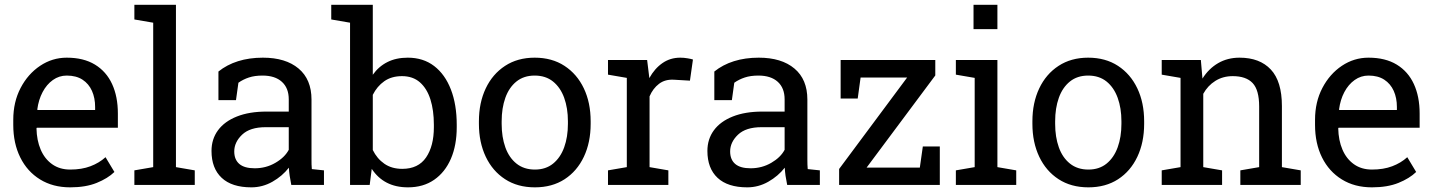

<svg xmlns="http://www.w3.org/2000/svg" viewBox="-20 -782 6062 812"><path d="M276.9 10.3Q203.6 10.3 149.4 -23.2Q95.2 -56.6 65.7 -116.2Q36.1 -175.8 36.1 -253.9V-275.4Q36.1 -350.6 67.1 -409.9Q98.1 -469.2 149.7 -503.7Q201.2 -538.1 262.2 -538.1Q333.5 -538.1 381.6 -508.8Q429.7 -479.5 454.1 -426.5Q478.5 -373.5 478.5 -301.8V-241.7H135.7L134.3 -239.3Q135.3 -188.5 152.1 -149.2Q168.9 -109.9 200.7 -87.4Q232.4 -64.9 276.9 -64.9Q325.7 -64.9 362.5 -78.9Q399.4 -92.8 426.3 -117.2L463.9 -54.7Q435.5 -27.3 388.9 -8.5Q342.3 10.3 276.9 10.3ZM138.7 -316.9H382.3V-329.6Q382.3 -367.7 368.9 -397.7Q355.5 -427.7 328.9 -445.1Q302.2 -462.4 262.2 -462.4Q230 -462.4 203.6 -443.6Q177.2 -424.8 160.2 -392.6Q143.1 -360.4 137.7 -319.3Z M548.3 0V-61.5L627.9 -75.2V-686L548.3 -699.7V-761.7H724.1V-75.2L803.7 -61.5V0Z M1043 10.3Q960.4 10.3 917.5 -30Q874.5 -70.3 874.5 -143.6Q874.5 -193.8 902.1 -231.2Q929.7 -268.6 981.9 -289.3Q1034.2 -310.1 1106.9 -310.1H1201.2V-361.8Q1201.2 -409.7 1172.1 -436Q1143.1 -462.4 1090.3 -462.4Q1057.1 -462.4 1032.7 -454.3Q1008.3 -446.3 988.3 -432.1L978 -358.4H903.8V-479.5Q939.5 -508.3 986.8 -523.2Q1034.2 -538.1 1091.8 -538.1Q1188 -538.1 1242.7 -492.2Q1297.4 -446.3 1297.4 -360.8V-106.4Q1297.4 -96.2 1297.6 -86.4Q1297.9 -76.7 1298.8 -66.9L1350.1 -61.5V0H1211.9Q1207.5 -21.5 1205.1 -38.6Q1202.6 -55.7 1201.7 -72.8Q1173.8 -37.1 1132.1 -13.4Q1090.3 10.3 1043 10.3ZM1057.1 -70.3Q1105 -70.3 1144.5 -93.3Q1184.1 -116.2 1201.2 -148.4V-244.1H1103.5Q1037.1 -244.1 1003.9 -212.4Q970.7 -180.7 970.7 -141.6Q970.7 -106.9 992.2 -88.6Q1013.7 -70.3 1057.1 -70.3Z M1705.6 10.3Q1653.8 10.3 1615.7 -9.5Q1577.6 -29.3 1552.2 -67.9L1543.5 0H1460.4V-686L1380.9 -699.7V-761.7H1556.6V-465.8Q1581.5 -501 1618.4 -519.5Q1655.3 -538.1 1704.6 -538.1Q1770 -538.1 1816.2 -502.7Q1862.3 -467.3 1887 -403.3Q1911.6 -339.4 1911.6 -254.4V-244.1Q1911.6 -168 1887 -110.8Q1862.3 -53.7 1816.2 -21.7Q1770 10.3 1705.6 10.3ZM1681.2 -67.9Q1749 -67.9 1782 -116.2Q1814.9 -164.6 1814.9 -244.1V-254.4Q1814.9 -315.4 1800.3 -361.6Q1785.6 -407.7 1755.9 -433.8Q1726.1 -460 1680.2 -460Q1635.7 -460 1605.2 -438.5Q1574.7 -417 1556.6 -380.9V-147.5Q1574.7 -110.8 1605.7 -89.4Q1636.7 -67.9 1681.2 -67.9Z M2242.2 10.3Q2168.9 10.3 2116 -24.2Q2063 -58.6 2034.2 -119.4Q2005.4 -180.2 2005.4 -258.3V-269Q2005.4 -347.2 2034.2 -408Q2063 -468.8 2116 -503.4Q2168.9 -538.1 2241.2 -538.1Q2314.5 -538.1 2367.4 -503.4Q2420.4 -468.8 2449.2 -408.2Q2478 -347.7 2478 -269V-258.3Q2478 -179.7 2449.2 -118.9Q2420.4 -58.1 2367.7 -23.9Q2314.9 10.3 2242.2 10.3ZM2242.2 -64.9Q2288.1 -64.9 2319.1 -90.1Q2350.1 -115.2 2366 -158.9Q2381.8 -202.6 2381.8 -258.3V-269Q2381.8 -324.7 2366 -368.4Q2350.1 -412.1 2318.8 -437.3Q2287.6 -462.4 2241.2 -462.4Q2195.3 -462.4 2164.1 -437.3Q2132.8 -412.1 2117.2 -368.4Q2101.6 -324.7 2101.6 -269V-258.3Q2101.6 -202.6 2117.2 -158.9Q2132.8 -115.2 2164.3 -90.1Q2195.8 -64.9 2242.2 -64.9Z M2551.3 0V-61.5L2630.9 -75.2V-452.6L2551.3 -466.3V-528.3H2716.8L2725.1 -460.9L2726.1 -451.7Q2748.5 -492.2 2781.5 -515.1Q2814.5 -538.1 2856.9 -538.1Q2872.1 -538.1 2887.9 -535.4Q2903.8 -532.7 2910.6 -530.3L2897.9 -440.9L2831.1 -444.8Q2793 -447.3 2767.1 -427.5Q2741.2 -407.7 2727.1 -374.5V-75.2L2806.6 -61.5V0Z M3140.1 10.3Q3057.6 10.3 3014.6 -30Q2971.7 -70.3 2971.7 -143.6Q2971.7 -193.8 2999.3 -231.2Q3026.9 -268.6 3079.1 -289.3Q3131.3 -310.1 3204.1 -310.1H3298.3V-361.8Q3298.3 -409.7 3269.3 -436Q3240.2 -462.4 3187.5 -462.4Q3154.3 -462.4 3129.9 -454.3Q3105.5 -446.3 3085.4 -432.1L3075.2 -358.4H3001V-479.5Q3036.6 -508.3 3084 -523.2Q3131.3 -538.1 3189 -538.1Q3285.2 -538.1 3339.8 -492.2Q3394.5 -446.3 3394.5 -360.8V-106.4Q3394.5 -96.2 3394.8 -86.4Q3395 -76.7 3396 -66.9L3447.3 -61.5V0H3309.1Q3304.7 -21.5 3302.2 -38.6Q3299.8 -55.7 3298.8 -72.8Q3271 -37.1 3229.2 -13.4Q3187.5 10.3 3140.1 10.3ZM3154.3 -70.3Q3202.1 -70.3 3241.7 -93.3Q3281.2 -116.2 3298.3 -148.4V-244.1H3200.7Q3134.3 -244.1 3101.1 -212.4Q3067.9 -180.7 3067.9 -141.6Q3067.9 -106.9 3089.4 -88.6Q3110.8 -70.3 3154.3 -70.3Z M3528.8 0V-67.4L3816.4 -454.1H3619.6L3607.4 -365.2H3535.2V-528.3H3935.5V-462.9L3645 -73.2H3870.1L3882.8 -162.6H3954.6V0Z M4022.5 0V-61.5L4102.1 -75.2V-452.6L4022.5 -466.3V-528.3H4198.2V-75.2L4277.8 -61.5V0ZM4097.2 -658.7V-761.7H4198.2V-658.7Z M4583 10.3Q4509.8 10.3 4456.8 -24.2Q4403.8 -58.6 4375 -119.4Q4346.2 -180.2 4346.2 -258.3V-269Q4346.2 -347.2 4375 -408Q4403.8 -468.8 4456.8 -503.4Q4509.8 -538.1 4582 -538.1Q4655.3 -538.1 4708.3 -503.4Q4761.2 -468.8 4790 -408.2Q4818.8 -347.7 4818.8 -269V-258.3Q4818.8 -179.7 4790 -118.9Q4761.2 -58.1 4708.5 -23.9Q4655.8 10.3 4583 10.3ZM4583 -64.9Q4628.9 -64.9 4659.9 -90.1Q4690.9 -115.2 4706.8 -158.9Q4722.7 -202.6 4722.7 -258.3V-269Q4722.7 -324.7 4706.8 -368.4Q4690.9 -412.1 4659.7 -437.3Q4628.4 -462.4 4582 -462.4Q4536.1 -462.4 4504.9 -437.3Q4473.6 -412.1 4458 -368.4Q4442.4 -324.7 4442.4 -269V-258.3Q4442.4 -202.6 4458 -158.9Q4473.6 -115.2 4505.1 -90.1Q4536.6 -64.9 4583 -64.9Z M4893.1 0V-61.5L4972.7 -75.2V-452.6L4893.1 -466.3V-528.3H5058.6L5065.4 -449.7Q5091.8 -491.7 5131.6 -514.9Q5171.4 -538.1 5222.2 -538.1Q5307.6 -538.1 5354.5 -488Q5401.4 -438 5401.4 -333.5V-75.2L5481 -61.5V0H5225.6V-61.5L5305.2 -75.2V-331.5Q5305.2 -401.4 5277.6 -430.7Q5250 -460 5193.4 -460Q5151.9 -460 5119.9 -439.9Q5087.9 -419.9 5068.8 -385.3V-75.2L5148.4 -61.5V0Z M5782.2 10.3Q5709 10.3 5654.8 -23.2Q5600.6 -56.6 5571 -116.2Q5541.5 -175.8 5541.5 -253.9V-275.4Q5541.5 -350.6 5572.5 -409.9Q5603.5 -469.2 5655 -503.7Q5706.5 -538.1 5767.6 -538.1Q5838.9 -538.1 5887 -508.8Q5935.1 -479.5 5959.5 -426.5Q5983.9 -373.5 5983.9 -301.8V-241.7H5641.1L5639.6 -239.3Q5640.6 -188.5 5657.5 -149.2Q5674.3 -109.9 5706.1 -87.4Q5737.8 -64.9 5782.2 -64.9Q5831.1 -64.9 5867.9 -78.9Q5904.8 -92.8 5931.6 -117.2L5969.2 -54.7Q5940.9 -27.3 5894.3 -8.5Q5847.7 10.3 5782.2 10.3ZM5644 -316.9H5887.7V-329.6Q5887.7 -367.7 5874.3 -397.7Q5860.8 -427.7 5834.2 -445.1Q5807.6 -462.4 5767.6 -462.4Q5735.4 -462.4 5709 -443.6Q5682.6 -424.8 5665.5 -392.6Q5648.4 -360.4 5643.1 -319.3Z"/></svg>

Font: Roboto Slab LO
Style: Regular
Weight: 400
Designer: Google
Version: Version 2.000